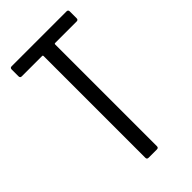

<svg xmlns="http://www.w3.org/2000/svg" viewBox="-218 -766 832 832"><g transform="rotate(-45 198.5 -350.0)"><path d="M160 -10V-634Q160 -638 156 -638H31Q21 -638 21 -648V-690Q21 -700 31 -700H367Q377 -700 377 -690V-648Q377 -638 367 -638H235Q231 -638 231 -634V-10Q231 0 221 0H170Q160 0 160 -10Z"/></g></svg>

Font: Barlow Condensed
Style: Regular
Weight: 400
Width: 3
Designer: Jeremy Tribby
Foundry: Tribby Type
Version: Version 1.500